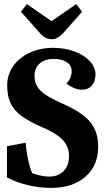

<svg xmlns="http://www.w3.org/2000/svg" viewBox="-20 -908 513 935"><path d="M14 -44V-196L105 -213Q108 -171 117.5 -127.5Q127 -84 137 -65Q182 -48 220 -48Q263 -48 289.5 -74.5Q316 -101 316 -148Q316 -194 286 -226Q256 -258 191 -286Q124 -315 86 -342.5Q48 -370 31.5 -405.5Q15 -441 15 -492Q15 -544 44 -585.5Q73 -627 124 -651Q175 -675 239 -675Q295 -675 342.5 -657.5Q390 -640 417.5 -610Q445 -580 445 -545Q445 -511 427 -491Q409 -471 380 -471Q343 -471 304 -501Q329 -529 329 -561Q329 -589 305.5 -605Q282 -621 241 -621Q199 -621 173.5 -599Q148 -577 148 -541Q148 -511 160 -489Q172 -467 201.5 -447Q231 -427 285 -403Q379 -362 418.5 -315Q458 -268 458 -194Q458 -101 395.5 -47Q333 7 229 7Q173 7 117 -6Q61 -19 14 -44ZM177 -744 82 -851 111 -888 231 -805 351 -888 380 -851 285 -744Q274 -732 260 -724.5Q246 -717 233 -717Q201 -717 177 -744Z"/></svg>

Font: Caladea
Style: Bold
Weight: 700
Designer: Carolina Giovagnoli and Andres Torresi
Foundry: Carolina Giovagnoli & Andres Torresi
Version: Version 1.001